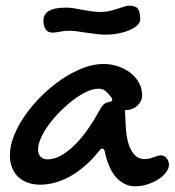

<svg xmlns="http://www.w3.org/2000/svg" viewBox="-20 -654 620 682"><path d="M347.2 -426.8Q374 -426.8 398.9 -418.5Q423.8 -410.2 442.9 -395.5Q461.9 -380.9 473.4 -360.4Q484.9 -339.8 484.9 -314.9Q484.9 -304.7 480.2 -295.2Q475.6 -285.6 467.8 -278.6Q460 -271.5 450 -267.3Q439.9 -263.2 429.2 -263.2Q428.2 -263.2 427.5 -262.9Q426.8 -262.7 425.8 -262.7Q424.8 -262.2 423.8 -262.2L425.8 -223.1Q427.7 -153.3 445.6 -121.1Q463.4 -88.9 492.2 -88.9Q502.4 -88.9 510.5 -90.8Q518.6 -92.8 525.6 -95.5Q532.7 -98.1 539.1 -100.1Q545.4 -102.1 551.8 -102.1Q563 -102.1 571.5 -92.3Q580.1 -82.5 580.1 -68.8Q580.1 -55.2 569.6 -41.5Q559.1 -27.8 542 -16.8Q524.9 -5.9 503.4 1Q481.9 7.8 460 7.8Q421.9 7.8 393.1 -23.7Q364.3 -55.2 352.1 -116.2Q349.1 -126 344.2 -126Q338.4 -126 334 -120.1Q285.6 -59.1 231 -28.6Q176.3 2 123 2Q98.1 2 78.1 -5.4Q58.1 -12.7 44.2 -26.1Q30.3 -39.6 22.7 -58.8Q15.1 -78.1 15.1 -102.1Q15.1 -135.7 30 -172.9Q44.9 -210 70.3 -246.1Q95.7 -282.2 129.2 -314.9Q162.6 -347.7 199.5 -372.6Q236.3 -397.5 274.4 -412.1Q312.5 -426.8 347.2 -426.8ZM331.1 -257.8Q339.8 -274.4 347.2 -282Q354.5 -289.6 368.2 -292Q378.9 -293.5 378.9 -298.8Q378.9 -302.7 376 -307.1Q366.7 -319.8 356.4 -329.3Q346.2 -338.9 329.1 -338.9Q310.5 -338.9 287.6 -328.1Q264.6 -317.4 241 -299.6Q217.3 -281.7 194.6 -259Q171.9 -236.3 154.3 -212.4Q136.7 -188.5 126 -165Q115.2 -141.6 115.2 -123Q115.2 -106.4 124.3 -97.2Q133.3 -87.9 148.9 -87.9Q189 -87.9 236.3 -130.4Q283.7 -172.9 331.1 -257.8ZM166 -538.1Q150.9 -538.1 142.6 -549.3Q134.3 -560.5 134.3 -581.1Q134.3 -603.5 153.8 -615.2Q173.3 -627 217.3 -627Q229 -627 244.4 -624.3Q259.8 -621.6 276.9 -618.4Q293.9 -615.2 312 -613Q330.1 -610.8 347.2 -611.8Q360.8 -612.3 374.3 -616Q387.7 -619.6 399.4 -623.5Q411.1 -627.4 421.1 -630.6Q431.2 -633.8 438.5 -633.8Q460.9 -633.8 469.5 -623.3Q478 -612.8 478 -585Q478 -573.2 467 -563.5Q456.1 -553.7 438.5 -546.4Q420.9 -539.1 399.2 -534.9Q377.4 -530.8 356.4 -530.8Q341.3 -530.8 323.2 -533Q305.2 -535.2 287.4 -537.8Q269.5 -540.5 253.7 -542.7Q237.8 -544.9 227.1 -544.9Q209 -544.9 193.6 -541.5Q178.2 -538.1 166 -538.1Z"/></svg>

Font: Gochi Hand
Style: Regular
Weight: 400
Designer: Juan Pablo del Peral
Foundry: Juan Pablo del Peral
Version: Version 1.001